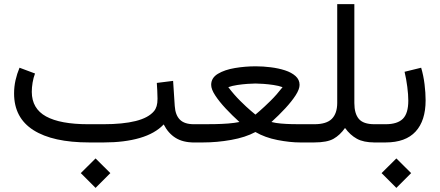

<svg xmlns="http://www.w3.org/2000/svg" viewBox="-20 -687 2121 926"><path d="M369.6 147.9 440.9 77.1 512.2 147.9 440.9 219.2ZM481 0H410.2Q234.9 0 141.4 -59.3Q47.9 -118.7 47.9 -236.3Q47.9 -269 54.9 -300.3Q62 -331.5 74.2 -360.4L148.9 -332.5Q141.1 -312 137.2 -288.6Q133.3 -265.1 133.3 -243.7Q133.8 -163.1 202.1 -125.5Q270.5 -87.9 405.3 -87.9H478.5Q572.8 -87.9 634.3 -103.3Q695.8 -118.7 722.7 -150.9Q731 -160.6 735.4 -175.3Q739.7 -189.9 739.7 -210.9Q739.7 -230.5 738.5 -249.8Q737.3 -269 736.3 -287.1L814.9 -296.9L822.8 -175.8Q825.7 -131.8 847.7 -109.9Q869.6 -87.9 914.6 -87.9H926.8V0H914.6Q862.3 0 826.9 -22Q791.5 -43.9 769.5 -86.9Q728 -43 654.1 -21.5Q580.1 0 481 0Z M1289.1 -98.6Q1309.6 -93.3 1335.7 -91.1Q1361.8 -88.9 1386.5 -88.4Q1411.1 -87.9 1427.2 -87.9H1449.7V0H1427.2Q1378.4 0 1318.4 -11.7Q1258.3 -23.4 1211.9 -50.3Q1163.6 -24.4 1095 -12.2Q1026.4 0 959.5 0H907.2V-87.9H960.9Q984.9 -87.9 1016.6 -88.4Q1048.3 -88.9 1080.1 -91.3Q1111.8 -93.8 1134.8 -98.6Q1099.6 -130.4 1068.6 -163.6Q1037.6 -196.8 1018.1 -226.6Q998.5 -256.3 998.5 -277.8Q998.5 -311.5 1031 -331.1Q1063.5 -350.6 1113 -358.9Q1162.6 -367.2 1213.4 -367.2Q1249 -367.2 1286.1 -362.5Q1323.2 -357.9 1354.7 -347.7Q1386.2 -337.4 1405.5 -320.1Q1424.8 -302.7 1424.8 -277.8Q1424.8 -256.8 1405.8 -227.3Q1386.7 -197.8 1356 -164.6Q1325.2 -131.3 1289.1 -98.6ZM1211.9 -284.2Q1197.3 -284.2 1173.6 -282.5Q1149.9 -280.8 1124.8 -277.1Q1099.6 -273.4 1081.1 -266.6Q1108.4 -230.5 1138.7 -200.4Q1168.9 -170.4 1190.4 -152.3Q1211.9 -134.3 1211.9 -134.3Q1211.9 -134.3 1232.9 -152.3Q1253.9 -170.4 1284.4 -200.4Q1314.9 -230.5 1342.8 -266.6Q1324.2 -273.4 1299.3 -277.1Q1274.4 -280.8 1250.7 -282.5Q1227.1 -284.2 1211.9 -284.2ZM1439.2 0V-87.9H1483.9V0Z M1644 -69.8Q1620.1 -35.6 1588.9 -17.8Q1557.6 0 1495.1 0H1464.4V-87.9H1496.1Q1554.2 -87.9 1580.1 -113.5Q1606 -139.2 1606.4 -189.9V-667H1689V-189.9Q1689 -139.2 1710.7 -113.5Q1732.4 -87.9 1785.6 -87.9H1801.3V0H1786.6Q1733.4 0 1701.2 -17.8Q1668.9 -35.6 1644 -69.8Z M2032.7 -203.1Q2032.7 -105 1984.4 -52.5Q1936 0 1839.8 0H1781.7V-87.9H1839.8Q1896.5 -87.9 1922.9 -114Q1949.2 -140.1 1949.2 -201.7Q1949.2 -230.5 1944.3 -268.3Q1939.5 -306.2 1931.2 -340.8L2011.2 -360.4Q2022.5 -322.3 2027.6 -280.5Q2032.7 -238.8 2032.7 -203.1ZM1820.3 147.9 1891.6 77.1 1962.9 147.9 1891.6 219.2Z"/></svg>

Font: Vazir FD-WOL
Style: Regular-FD-WOL
Weight: 400
Designer: Saber Rastikerdar
Foundry: Saber Rastikerdar
Version: Version 30.1.0